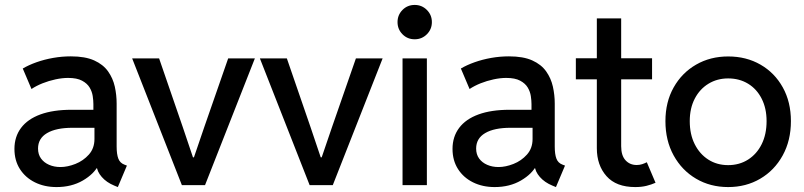

<svg xmlns="http://www.w3.org/2000/svg" viewBox="-20 -758 3293 786"><path d="M211.4 7.8Q162.1 7.8 123 -11.5Q84 -30.8 61.5 -65.9Q39.1 -101.1 39.1 -148.4Q39.1 -198.2 66.2 -234.4Q93.3 -270.5 145.5 -289.6Q197.8 -308.6 272.5 -308.6H382.8V-234.9H276.9Q209.5 -234.9 172.6 -213.1Q135.7 -191.4 135.7 -149.9Q135.7 -126 147.9 -109.1Q160.2 -92.3 180.9 -83.3Q201.7 -74.2 227.5 -74.2Q256.3 -74.2 288.6 -86.9Q320.8 -99.6 343.8 -125.2Q366.7 -150.9 366.7 -189V-242.7L362.3 -271.5V-332Q362.3 -346.2 359.6 -364.5Q356.9 -382.8 346.9 -399.7Q336.9 -416.5 315.9 -427.7Q294.9 -439 258.8 -439Q234.9 -439 207.3 -433.1Q179.7 -427.2 154.1 -417Q128.4 -406.7 108.9 -393.6L73.2 -477.5Q97.2 -491.7 129.4 -503.2Q161.6 -514.6 197.8 -521Q233.9 -527.3 270 -527.3Q328.6 -527.3 365.5 -510.7Q402.3 -494.1 422.4 -465.8Q442.4 -437.5 450 -403.3Q457.5 -369.1 457.5 -334V-158.2Q457.5 -126.5 464.4 -108.6Q471.2 -90.8 489.3 -84L499.5 -80.1L462.4 7.8L448.2 2Q416 -11.2 396.5 -33.7Q377 -56.2 376 -78.6L395 -69.3H359.9L383.8 -83Q365.2 -45.9 319.1 -19Q272.9 7.8 211.4 7.8Z M724.6 0 521 -519H631.3L728 -238.3L770 -113.8H773.9L816.4 -238.3L914.1 -519H1023.4L819.3 0Z M1247.6 0 1043.9 -519H1154.3L1251 -238.3L1293 -113.8H1296.9L1339.4 -238.3L1437 -519H1546.4L1342.3 0Z M1627.9 0V-519H1727.5V0ZM1677.7 -597.2Q1647.9 -597.2 1627.7 -617.7Q1607.4 -638.2 1607.4 -667.5Q1607.4 -696.8 1627.7 -717.3Q1647.9 -737.8 1677.7 -737.8Q1707 -737.8 1727.5 -717.3Q1748 -696.8 1748 -667.5Q1748 -638.2 1727.5 -617.7Q1707 -597.2 1677.7 -597.2Z M2004.9 7.8Q1955.6 7.8 1916.5 -11.5Q1877.4 -30.8 1855 -65.9Q1832.5 -101.1 1832.5 -148.4Q1832.5 -198.2 1859.6 -234.4Q1886.7 -270.5 1939 -289.6Q1991.2 -308.6 2065.9 -308.6H2176.3V-234.9H2070.3Q2002.9 -234.9 1966.1 -213.1Q1929.2 -191.4 1929.2 -149.9Q1929.2 -126 1941.4 -109.1Q1953.6 -92.3 1974.4 -83.3Q1995.1 -74.2 2021 -74.2Q2049.8 -74.2 2082 -86.9Q2114.3 -99.6 2137.2 -125.2Q2160.2 -150.9 2160.2 -189V-242.7L2155.8 -271.5V-332Q2155.8 -346.2 2153.1 -364.5Q2150.4 -382.8 2140.4 -399.7Q2130.4 -416.5 2109.4 -427.7Q2088.4 -439 2052.2 -439Q2028.3 -439 2000.7 -433.1Q1973.1 -427.2 1947.5 -417Q1921.9 -406.7 1902.3 -393.6L1866.7 -477.5Q1890.6 -491.7 1922.9 -503.2Q1955.1 -514.6 1991.2 -521Q2027.3 -527.3 2063.5 -527.3Q2122.1 -527.3 2158.9 -510.7Q2195.8 -494.1 2215.8 -465.8Q2235.8 -437.5 2243.4 -403.3Q2251 -369.1 2251 -334V-158.2Q2251 -126.5 2257.8 -108.6Q2264.6 -90.8 2282.7 -84L2293 -80.1L2255.9 7.8L2241.7 2Q2209.5 -11.2 2189.9 -33.7Q2170.4 -56.2 2169.4 -78.6L2188.5 -69.3H2153.3L2177.2 -83Q2158.7 -45.9 2112.5 -19Q2066.4 7.8 2004.9 7.8Z M2580.6 7.8Q2502.4 7.8 2462.9 -36.9Q2423.3 -81.5 2423.3 -151.4V-682.6H2522.9V-159.7Q2522.9 -121.1 2540.8 -101.8Q2558.6 -82.5 2586.4 -82.5Q2598.6 -82.5 2608.9 -85.9Q2619.1 -89.4 2627.9 -93.8L2663.6 -9.8Q2647 -2.4 2626.7 2.7Q2606.4 7.8 2580.6 7.8ZM2337.4 -433.1V-519.5H2649.4V-433.1Z M2960.9 7.8Q2887.7 7.8 2829.6 -26.4Q2771.5 -60.5 2737.8 -121.6Q2704.1 -182.6 2704.1 -262.2Q2704.1 -340.3 2737.8 -400.1Q2771.5 -460 2829.6 -493.4Q2887.7 -526.9 2960.9 -526.9Q3035.2 -526.9 3093.3 -493.4Q3151.4 -460 3184.6 -400.1Q3217.8 -340.3 3217.8 -262.2Q3217.8 -182.6 3184.1 -121.6Q3150.4 -60.5 3092.3 -26.4Q3034.2 7.8 2960.9 7.8ZM2960.9 -82Q3006.8 -82 3042.5 -104.7Q3078.1 -127.4 3098.1 -167.7Q3118.2 -208 3118.2 -262.2Q3118.2 -314.5 3098.1 -354Q3078.1 -393.6 3042.5 -415.3Q3006.8 -437 2960.9 -437Q2916 -437 2880.4 -415.3Q2844.7 -393.6 2824.2 -354.2Q2803.7 -314.9 2803.7 -262.2Q2803.7 -208 2824 -167.7Q2844.2 -127.4 2879.6 -104.7Q2915 -82 2960.9 -82Z"/></svg>

Font: Reddit Sans Medium
Style: Regular
Weight: 500
Designer: Stephen Hutchings
Foundry: Reddit
Version: Version 1.014